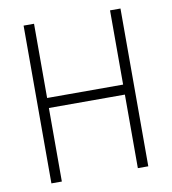

<svg xmlns="http://www.w3.org/2000/svg" viewBox="-79 -762 744 831"><g transform="rotate(-10 293.0 -346.5)"><path d="M460 0V-323.2H126V0H80.1V-693.4H126V-367.2H460V-693.4H505.9V0Z"/></g></svg>

Font: Cascadia Code ExtraLight
Style: Regular
Weight: 200
Monospace: yes
Designer: Aaron Bell
Foundry: Saja Typeworks
Version: Version 2407.024; ttfautohint (v1.8.4)